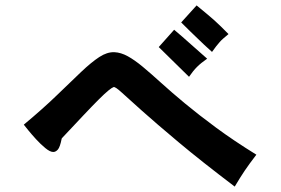

<svg xmlns="http://www.w3.org/2000/svg" viewBox="-20 -751 1040 710"><path d="M679 -467 567 -577 624 -641Q655 -615 685.5 -587.5Q716 -560 746 -534Q723 -518 708.5 -503.5Q694 -489 679 -467ZM825 -625Q813 -615 805.5 -608.5Q798 -602 792 -595Q786 -588 779.5 -580Q773 -572 764 -559Q747 -574 735.5 -585Q724 -596 712 -607.5Q700 -619 685.5 -633Q671 -647 650 -668L707 -731Q729 -713 744.5 -700Q760 -687 772.5 -676Q785 -665 797 -653Q809 -641 825 -625ZM928 -179Q914 -161 904 -147Q894 -133 885 -120Q876 -107 867.5 -93Q859 -79 848 -61Q724 -155 640.5 -225Q557 -295 505.5 -341Q454 -387 430 -409Q406 -431 400 -429Q394 -427 380.5 -416Q367 -405 344 -382Q321 -359 288 -324Q255 -289 209 -240Q208 -238 208 -238Q202 -207 194 -198Q186 -189 177 -189Q165 -189 147.5 -203.5Q130 -218 113.5 -236Q97 -254 84 -270Q71 -286 68 -290Q140 -350 191 -399.5Q242 -449 280 -485Q318 -521 347 -540Q376 -559 403 -558Q427 -557 452.5 -543Q478 -529 508 -504Q538 -479 576 -444.5Q614 -410 664 -368.5Q714 -327 779 -279Q844 -231 928 -179Z"/></svg>

Font: D2Coding ligature
Style: Bold
Weight: 700
Monospace: yes
Designer: Yong-Rak Park; Jeong-Hwan Yoon; Sang-Min Lee;
Foundry: NHN Corporation
Version: Version 1.3.2; Build 20180524